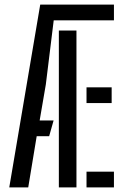

<svg xmlns="http://www.w3.org/2000/svg" viewBox="-20 -820 542 840"><path d="M156 -800H478.5V-731H215L180.5 -450.5L153.5 -293H214.5L195 -224H140.5L103.5 0H20.5ZM237.5 0V-686.5H314.5V0ZM358.5 -438H468.5V-369H358.5ZM358.5 0V-69H478.5V0Z"/></svg>

Font: Big Shoulders Stencil Display Medium
Style: Regular
Weight: 500
Designer: Patric King
Foundry: XO Type Co
Version: Version 1.000